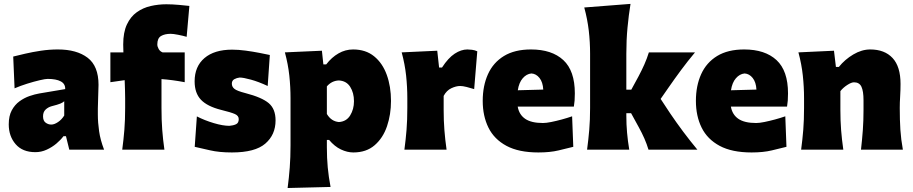

<svg xmlns="http://www.w3.org/2000/svg" viewBox="-20 -770 4698 988"><path d="M162 13Q96 13 60.5 -28Q25 -69 25 -130Q25 -173.5 40.5 -202.2Q56 -231 80.5 -248.8Q105 -266.5 132 -275.8Q159 -285 182 -289L315.5 -311.5Q316.5 -338.5 292.8 -351.2Q269 -364 225 -364Q213.5 -364 184.5 -357.2Q155.5 -350.5 120.2 -339.5Q85 -328.5 55 -315.5L48 -479Q72.5 -485 109.8 -493.8Q147 -502.5 190.5 -509Q234 -515.5 278 -515.5Q375 -515.5 431 -472.8Q487 -430 487 -333.5Q487 -308 485.2 -272.8Q483.5 -237.5 483.5 -211.5V-180Q483.5 -139.5 490 -94.5Q496.5 -49.5 515.5 0H336.5L319.5 -69H306.5Q292.5 -50 270.2 -31.2Q248 -12.5 220.2 0.2Q192.5 13 162 13ZM244 -129Q259.5 -129 278.5 -141.8Q297.5 -154.5 310.5 -175.5V-249Q303 -242 290.2 -236.8Q277.5 -231.5 246 -223.5Q227.5 -218.5 214.5 -206Q201.5 -193.5 201.5 -171.5Q201.5 -148.5 214.8 -138.8Q228 -129 244 -129Z M609 0Q616 -52.5 620 -102.2Q624 -152 624 -214.5V-264.5Q624 -284.5 623.2 -308.2Q622.5 -332 621.5 -357.5L548 -347V-500.5H615Q614 -523.5 614 -541Q614 -603.5 633 -644Q652 -684.5 684 -707.2Q716 -730 755.5 -739Q795 -748 836 -748Q866 -748 901.8 -744.8Q937.5 -741.5 954.5 -739.5L940.5 -580.5Q922.5 -586 896.8 -591Q871 -596 858.5 -596Q828 -596 808.8 -584.8Q789.5 -573.5 789.5 -541.5Q789.5 -530 796.5 -517.8Q803.5 -505.5 816.5 -500.5H930.5V-347Q867.5 -359 811 -363V-214.5Q811 -152 814.8 -102.2Q818.5 -52.5 826 0Z M1173.5 14.5Q1108 14.5 1060.8 3.5Q1013.5 -7.5 982 -14.5L993 -171Q1033 -150.5 1080 -136.5Q1127 -122.5 1160.5 -122.5Q1180 -124 1194.2 -130.5Q1208.5 -137 1208.5 -157Q1208.5 -174.5 1188.8 -183.2Q1169 -192 1118 -204.5Q1046.5 -222.5 1014 -256.8Q981.5 -291 981.5 -351.5Q981.5 -428 1032.2 -471.2Q1083 -514.5 1174.5 -514.5Q1207 -514.5 1244 -509.5Q1281 -504.5 1314.5 -498Q1348 -491.5 1368.5 -487L1357.5 -327.5Q1310.5 -349.5 1271.2 -360.2Q1232 -371 1213.5 -371Q1198.5 -369.5 1185.8 -362.5Q1173 -355.5 1173 -339.5Q1173 -323.5 1186.2 -312.8Q1199.5 -302 1242.5 -291Q1327.5 -269 1362.8 -239.2Q1398 -209.5 1398 -150.5Q1398 -76.5 1345.2 -31Q1292.5 14.5 1173.5 14.5Z M1460 197.5Q1467 144.5 1471 92.2Q1475 40 1475 -22.5V-264.5Q1475 -322.5 1468.8 -381Q1462.5 -439.5 1446 -500.5L1636.5 -509L1644 -438.5H1658.5Q1686.5 -475 1721.8 -495.2Q1757 -515.5 1797 -515.5Q1862 -515.5 1905.2 -480.2Q1948.5 -445 1970.2 -385Q1992 -325 1992 -250.5Q1992 -181 1971.5 -120.5Q1951 -60 1908 -22.8Q1865 14.5 1798 14.5Q1767 14.5 1734.2 -1Q1701.5 -16.5 1673.5 -50H1662V-12Q1662 43 1666.5 91.2Q1671 139.5 1681 192ZM1724 -142Q1762.5 -144.5 1782 -176.2Q1801.5 -208 1801.5 -249Q1801.5 -292.5 1782 -323.2Q1762.5 -354 1723.5 -356Q1687 -354.5 1662 -325.5V-183.5Q1684.5 -145.5 1724 -142Z M2061 0Q2068 -52.5 2072 -102.2Q2076 -152 2076 -214.5V-264.5Q2076 -322.5 2069.8 -381Q2063.5 -439.5 2047 -500.5L2230 -509L2239.5 -422.5H2254.5Q2286.5 -472 2319.8 -493.8Q2353 -515.5 2385 -515.5Q2394.5 -515.5 2409 -513.8Q2423.5 -512 2436 -506L2420 -311.5Q2401 -317.5 2381 -322.5Q2361 -327.5 2348 -327.5Q2327 -327.5 2302.5 -316Q2278 -304.5 2263 -276.5V-204Q2263 -149 2266.8 -100.8Q2270.5 -52.5 2278 0Z M2750.5 14.5Q2649.5 14.5 2586.2 -19.5Q2523 -53.5 2493.5 -113.2Q2464 -173 2464 -251Q2464 -328.5 2491 -388.2Q2518 -448 2573.2 -481.8Q2628.5 -515.5 2712.5 -515.5Q2819.5 -515.5 2878.8 -460.8Q2938 -406 2938 -289.5Q2938 -268.5 2936.8 -252.8Q2935.5 -237 2933 -221.5H2644Q2651 -180.5 2682.2 -158.8Q2713.5 -137 2774 -137Q2790.5 -137 2816.5 -142.2Q2842.5 -147.5 2871 -155.2Q2899.5 -163 2924 -171.5L2930 -14.5Q2898 -6.5 2854.2 4Q2810.5 14.5 2750.5 14.5ZM2714.5 -392Q2689 -389.5 2669.8 -367.2Q2650.5 -345 2644.5 -305.5L2775.5 -309Q2773.5 -347 2756.2 -368.8Q2739 -390.5 2714.5 -392Z M3001 0Q3008 -52.5 3012.2 -102.2Q3016.5 -152 3016.5 -214.5V-493Q3016.5 -553.5 3009.8 -612Q3003 -670.5 2986.5 -731.5L3224.5 -750Q3215 -691.5 3209 -627.5Q3203 -563.5 3203 -493V-308.5H3228.5L3265.5 -376.5Q3282 -407.5 3295.8 -438.5Q3309.5 -469.5 3319 -500.5H3556.5Q3518 -454.5 3484.5 -409.2Q3451 -364 3419.5 -318.5L3379.5 -261L3429 -186Q3460.5 -139.5 3495.2 -93Q3530 -46.5 3568.5 0H3317Q3308.5 -28.5 3295.8 -57.5Q3283 -86.5 3267.5 -114.5L3227.5 -187.5H3203V-176Q3203 -129 3206.8 -87Q3210.5 -45 3218 0Z M3847.5 14.5Q3746.5 14.5 3683.2 -19.5Q3620 -53.5 3590.5 -113.2Q3561 -173 3561 -251Q3561 -328.5 3588 -388.2Q3615 -448 3670.2 -481.8Q3725.5 -515.5 3809.5 -515.5Q3916.5 -515.5 3975.8 -460.8Q4035 -406 4035 -289.5Q4035 -268.5 4033.8 -252.8Q4032.5 -237 4030 -221.5H3741Q3748 -180.5 3779.2 -158.8Q3810.5 -137 3871 -137Q3887.5 -137 3913.5 -142.2Q3939.5 -147.5 3968 -155.2Q3996.5 -163 4021 -171.5L4027 -14.5Q3995 -6.5 3951.2 4Q3907.5 14.5 3847.5 14.5ZM3811.5 -392Q3786 -389.5 3766.8 -367.2Q3747.5 -345 3741.5 -305.5L3872.5 -309Q3870.5 -347 3853.2 -368.8Q3836 -390.5 3811.5 -392Z M4102.5 0Q4109.5 -52.5 4113.5 -102.2Q4117.5 -152 4117.5 -214.5V-264.5Q4117.5 -322.5 4111.2 -381Q4105 -439.5 4088.5 -500.5L4271.5 -509L4281.5 -425.5H4296.5Q4327.5 -464 4371 -489.8Q4414.5 -515.5 4458 -515.5Q4532 -515.5 4573 -471.5Q4614 -427.5 4614 -338Q4614 -305.5 4612 -273.8Q4610 -242 4610 -214.5Q4610 -152 4613.2 -102.2Q4616.5 -52.5 4626 0H4410.5Q4416.5 -52.5 4420 -100.8Q4423.5 -149 4423.5 -204V-254Q4423.5 -301 4412.8 -323.8Q4402 -346.5 4374.5 -346.5Q4361 -346.5 4339.5 -332.5Q4318 -318.5 4304.5 -301V-204Q4304.5 -149 4308.2 -100.8Q4312 -52.5 4319.5 0Z"/></svg>

Font: Commissioner Flair ExtraBold
Style: Regular
Weight: 800
Designer: Kostas Bartsokas
Foundry: Kostas Bartsokas
Version: Version 1.000; ttfautohint (v1.8.3)